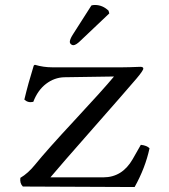

<svg xmlns="http://www.w3.org/2000/svg" viewBox="-20 -751 680 773"><path d="M348 -729Q354 -731 362 -731Q393 -731 417 -708L420 -697L305 -588Q286 -569 275 -569Q270 -569 265.5 -573Q261 -577 261 -582Q261 -592 272 -610ZM121 -490Q155 -480 190 -480H473Q486 -480 502.5 -480.5Q519 -481 531.5 -481.5Q544 -482 545 -482Q557 -482 557 -475Q557 -467 529 -434Q483 -380 353.5 -233Q224 -86 183 -37H396Q472 -37 514 -110L547 -168Q572 -165 582 -154Q565 -75 522 2Q199 0 72 0Q59 -13 62 -35Q93 -53 122 -89Q168 -146 281 -267.5Q394 -389 439 -443L239 -440Q199 -439 165.5 -413.5Q132 -388 114 -341Q93 -336 78 -350Q94 -417 115 -484Q115 -486 117 -488Q119 -490 121 -490Z"/></svg>

Font: Linux Libertine Mono O
Style: Mono
Weight: 400
Designer: Philipp H. Poll
Foundry: Philipp H. Poll
Version: Version 5.1.7